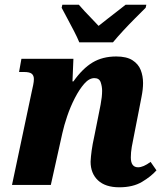

<svg xmlns="http://www.w3.org/2000/svg" viewBox="-20 -786 701 816"><path d="M487 10Q428 10 396.5 -19.5Q365 -49 365 -99Q366 -120 369.5 -146Q373 -172 381 -208L397 -288Q401 -307 407.5 -341Q414 -375 414 -400Q414 -418 408 -436Q402 -454 381 -454Q359 -454 338 -430Q317 -406 298 -369Q279 -332 265.5 -292Q252 -252 245 -220L196 0H31L115 -397Q118 -410 121 -424.5Q124 -439 124 -450Q124 -465 115 -472.5Q106 -480 82 -480H61L71 -536H292L288 -440H292Q331 -495 373.5 -520.5Q416 -546 474 -546Q518 -546 543 -530Q568 -514 578 -488.5Q588 -463 588 -433Q588 -407 581.5 -374.5Q575 -342 570 -315L550 -213Q544 -185 540 -161.5Q536 -138 536 -117Q536 -75 567 -75Q589 -75 620 -98L645 -62Q622 -36 583.5 -13Q545 10 487 10ZM317 -606Q309 -626 295 -653Q281 -680 266.5 -707Q252 -734 242 -753L245 -766H315Q324 -755 339.5 -738.5Q355 -722 371 -705.5Q387 -689 399 -676Q415 -689 437 -706Q459 -723 479.5 -739Q500 -755 514 -766H602L599 -753Q580 -734 554.5 -708.5Q529 -683 504 -656Q479 -629 460 -606Z"/></svg>

Font: Noto Serif SemiCondensed ExtraBold
Style: Italic
Weight: 800
Width: 4
Italic angle: -12°
Designer: Monotype Design Team
Foundry: Monotype Imaging Inc.
Version: Version 2.014; ttfautohint (v1.8.4.7-5d5b)